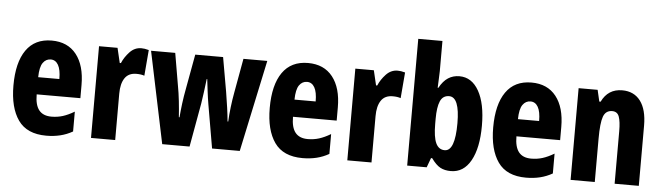

<svg xmlns="http://www.w3.org/2000/svg" viewBox="-48 -948 3956 1147"><g transform="rotate(5 1930.0 -375.0)"><path d="M239 -559Q335 -559 387 -493Q439 -427 439 -310V-231H177Q177 -167 201.5 -136.5Q226 -106 276 -106Q312 -106 344 -116Q376 -126 413 -148V-29Q378 -9 339 0.5Q300 10 255 10Q139 10 86.5 -64.5Q34 -139 34 -272Q34 -410 86 -484.5Q138 -559 239 -559ZM243 -446Q214 -446 196 -420.5Q178 -395 177 -334H304Q304 -390 288 -418Q272 -446 243 -446Z M776 -560Q786 -560 796.5 -558.5Q807 -557 821 -553L808 -398Q789 -405 760 -405Q713 -405 690.5 -371.5Q668 -338 668 -278V0H523V-550H634L655 -461H662Q677 -497 706.5 -528.5Q736 -560 776 -560Z M1204 -261Q1198 -296 1193 -336.5Q1188 -377 1184 -411H1181Q1176 -372 1171 -331.5Q1166 -291 1161 -262L1114 0H950L835 -550H980L1013 -357Q1021 -315 1026.5 -265.5Q1032 -216 1035 -169H1039Q1042 -207 1047.5 -251Q1053 -295 1063 -347L1100 -550H1267L1303 -345Q1311 -296 1317.5 -250.5Q1324 -205 1327 -169H1331Q1333 -210 1338.5 -256Q1344 -302 1352 -345L1389 -550H1532L1415 0H1249Z M1776 -559Q1872 -559 1924 -493Q1976 -427 1976 -310V-231H1714Q1714 -167 1738.5 -136.5Q1763 -106 1813 -106Q1849 -106 1881 -116Q1913 -126 1950 -148V-29Q1915 -9 1876 0.5Q1837 10 1792 10Q1676 10 1623.5 -64.5Q1571 -139 1571 -272Q1571 -410 1623 -484.5Q1675 -559 1776 -559ZM1780 -446Q1751 -446 1733 -420.5Q1715 -395 1714 -334H1841Q1841 -390 1825 -418Q1809 -446 1780 -446Z M2313 -560Q2323 -560 2333.5 -558.5Q2344 -557 2358 -553L2345 -398Q2326 -405 2297 -405Q2250 -405 2227.5 -371.5Q2205 -338 2205 -278V0H2060V-550H2171L2192 -461H2199Q2214 -497 2243.5 -528.5Q2273 -560 2313 -560Z M2564 -579Q2564 -563 2562.5 -538Q2561 -513 2560 -479H2564Q2587 -521 2616.5 -540Q2646 -559 2684 -559Q2758 -559 2800.5 -484Q2843 -409 2843 -276Q2843 -143 2800.5 -66.5Q2758 10 2681 10Q2644 10 2618 -4Q2592 -18 2564 -57H2557L2536 0H2419V-760H2564ZM2633 -435Q2595 -435 2579.5 -399Q2564 -363 2564 -293V-263Q2564 -184 2581 -147.5Q2598 -111 2634 -111Q2696 -111 2696 -278Q2696 -435 2633 -435Z M3116 -559Q3212 -559 3264 -493Q3316 -427 3316 -310V-231H3054Q3054 -167 3078.5 -136.5Q3103 -106 3153 -106Q3189 -106 3221 -116Q3253 -126 3290 -148V-29Q3255 -9 3216 0.5Q3177 10 3132 10Q3016 10 2963.5 -64.5Q2911 -139 2911 -272Q2911 -410 2963 -484.5Q3015 -559 3116 -559ZM3120 -446Q3091 -446 3073 -420.5Q3055 -395 3054 -334H3181Q3181 -390 3165 -418Q3149 -446 3120 -446Z M3660 -560Q3731 -560 3769.5 -508.5Q3808 -457 3808 -361V0H3663V-316Q3663 -373 3652.5 -402Q3642 -431 3611 -431Q3572 -431 3558 -392.5Q3544 -354 3544 -258V0H3399V-550H3513L3529 -481H3537Q3575 -560 3660 -560Z"/></g></svg>

Font: Noto Sans Hebrew ExtraCondensed ExtraBold
Style: Regular
Weight: 800
Width: 2
Designer: Monotype Design Team
Foundry: Monotype Imaging Inc.
Version: Version 2.004; ttfautohint (v1.8.4.7-5d5b)